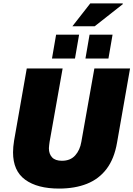

<svg xmlns="http://www.w3.org/2000/svg" viewBox="-20 -1087 778 1119"><path d="M324 12Q198 12 127 -39.5Q56 -91 56 -199Q56 -214 57.5 -231.5Q59 -249 62 -267L136 -688H345L269 -260Q268 -250 266.5 -241Q265 -232 265 -223Q265 -190 283.5 -170Q302 -150 341 -150Q390 -150 418 -181Q446 -212 454 -260L530 -688H738L662 -255Q646 -162 601.5 -103Q557 -44 487 -16Q417 12 324 12ZM283 -746 307 -885H441L417 -746ZM478 -746 502 -885H636L612 -746ZM402 -934 506 -1067H695L696 -1063L532 -934Z"/></svg>

Font: Archivo SemiCondensed Black
Style: Italic
Weight: 900
Width: 4
Italic angle: -10°
Designer: Hector Gatti
Foundry: Omnibus-Type
Version: Version 2.001